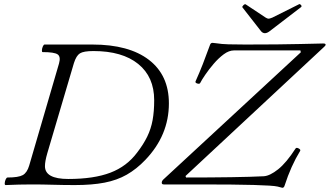

<svg xmlns="http://www.w3.org/2000/svg" viewBox="-20 -878 1570 914"><path d="M7 3Q2 3 2.5 -6Q3 -15 7 -24Q11 -33 16 -33Q68 -33 88.5 -44.5Q109 -56 119 -90L261 -576Q270 -608 254.5 -619Q239 -630 183 -630Q179 -630 179.5 -639Q180 -648 184 -657Q188 -666 192 -666H420Q594 -666 689 -593Q784 -520 784 -386Q784 -234 672 -117Q630 -73 583.5 -46.5Q537 -20 477.5 -8.5Q418 3 336 3Q283 3 232 1.5Q181 0 130 0Q71 0 7 3ZM305 -26Q427 -26 505.5 -56Q584 -86 633 -152Q663 -191 681 -228Q699 -265 706.5 -306.5Q714 -348 714 -401Q714 -512 638 -573.5Q562 -635 425 -635Q378 -635 360.5 -624Q343 -613 332 -578L205 -148Q194 -110 194 -87Q194 -26 305 -26ZM1324 16 1301 10Q1279 5 1188 2.5Q1097 0 944 0H760Q750 0 750 -8Q750 -16 757 -23L1412 -629L1410 -638H1094Q1070 -638 1045 -619.5Q1020 -601 997 -574Q974 -547 957 -522Q940 -497 933 -483Q930 -477 919 -480.5Q908 -484 911 -491Q929 -531 945.5 -573Q962 -615 980 -665Q983 -674 992 -674Q992 -674 1010 -672Q1034 -668 1068 -667Q1102 -666 1148 -666Q1314 -666 1410 -668.5Q1506 -671 1518 -671Q1530 -671 1530 -666Q1530 -660 1522 -654L863 -40L866 -33Q982 -33 1080.5 -34.5Q1179 -36 1236 -39Q1265 -41 1304 -72Q1343 -103 1387 -171Q1391 -177 1401.5 -171.5Q1412 -166 1409 -160Q1365 -88 1335 5Q1332 16 1324 16ZM1241 -720Q1231 -720 1223 -729L1134 -843Q1132 -847 1139 -853.5Q1146 -860 1150 -857L1245 -794Q1253 -789 1259 -789Q1263 -789 1276 -794L1404 -858Q1408 -860 1413 -854Q1418 -848 1413 -844L1263 -729Q1251 -720 1241 -720Z"/></svg>

Font: Junicode SmExp
Style: Italic
Weight: 400
Width: 6
Italic angle: -11°
Designer: Peter S. Baker
Version: Version 2.205; ttfautohint (v1.8.4)